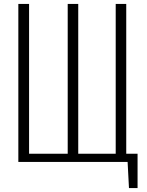

<svg xmlns="http://www.w3.org/2000/svg" viewBox="-20 -830 752 984"><path d="M641 134 634 0H74V-810H129V-42H327V-810H381V-42H573V-810H627V-42H685V134Z"/></svg>

Font: Oswald ExtraLight
Style: Regular
Weight: 250
Designer: Vernon Adams
Foundry: Vernon Adams
Version: Version 4.103;gftools[0.9.33.dev8+g029e19f]